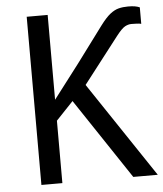

<svg xmlns="http://www.w3.org/2000/svg" viewBox="-52 -766 689 812"><g transform="rotate(-5 292.5 -360.0)"><path d="M522 -720Q539 -720 550.5 -718Q562 -716 571 -712V-642Q564 -644 551 -644.5Q538 -645 529 -645Q516 -645 502 -637.5Q488 -630 464 -599L314 -405L585 0H481L253 -342L180 -265V0H91V-714H180V-354Q206 -389 235 -426Q264 -463 290 -498L403 -650Q427 -682 445.5 -696.5Q464 -711 482 -715.5Q500 -720 522 -720Z"/></g></svg>

Font: Noto Sans Display
Style: Regular
Weight: 400
Designer: Monotype Design Team
Foundry: Monotype Imaging Inc.
Version: Version 2.003